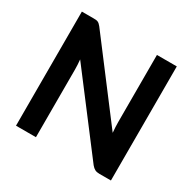

<svg xmlns="http://www.w3.org/2000/svg" viewBox="-145 -797 949 945"><g transform="rotate(30 329.5 -324.0)"><path d="M59.6 0ZM127 -648.4Q135.3 -648.4 141.1 -647.7Q147 -647 151.6 -644.8Q156.2 -642.6 160.4 -638.7Q164.6 -634.8 169.9 -628.4L489.3 -207.5Q486.3 -239.7 486.3 -268.6V-648.4H599.1V0H533.2Q518.1 0 508.1 -5.1Q498 -10.3 488.3 -22L169.9 -440.4Q172.9 -410.2 172.9 -384.3V0H59.6V-648.4H127Z"/></g></svg>

Font: Carlito
Style: Bold
Weight: 700
Designer: Lukasz Dziedzic
Foundry: tyPoland Lukasz Dziedzic
Version: Version 1.104